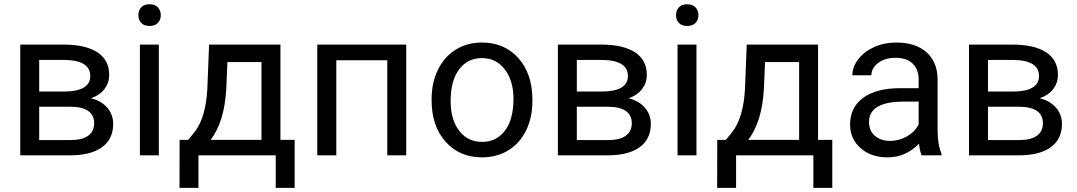

<svg xmlns="http://www.w3.org/2000/svg" viewBox="-20 -741 5138 916"><path d="M76.7 0V-528.3H282.7Q388.2 -528.3 444.6 -491.5Q501 -454.6 501 -383.3Q501 -346.7 479 -317.1Q457 -287.6 414.1 -272Q461.9 -260.7 491 -228Q520 -195.3 520 -149.9Q520 -77.1 466.6 -38.6Q413.1 0 315.4 0ZM167 -231.9V-72.8H316.4Q373 -72.8 401.1 -93.8Q429.2 -114.7 429.2 -152.8Q429.2 -231.9 313 -231.9ZM167 -304.2H283.7Q410.6 -304.2 410.6 -378.4Q410.6 -452.6 290.5 -455.1H167Z M737.8 0H647.5V-528.3H737.8ZM640.1 -668.5Q640.1 -690.4 653.6 -705.6Q667 -720.7 693.4 -720.7Q719.7 -720.7 733.4 -705.6Q747.1 -690.4 747.1 -668.5Q747.1 -646.5 733.4 -631.8Q719.7 -617.2 693.4 -617.2Q667 -617.2 653.6 -631.8Q640.1 -646.5 640.1 -668.5Z M877.9 -73.7 909.2 -112.3Q961.9 -180.7 969.2 -317.4L977.5 -528.3H1317.9V-73.7H1385.7V155.3H1295.4V0H926.8V155.3H836.4L836.9 -73.7ZM984.9 -73.7H1227.5V-444.8H1064.9L1059.6 -318.8Q1051.3 -161.1 984.9 -73.7Z M1918 0H1827.6V-453.6H1584.5V0H1493.7V-528.3H1918Z M2039.1 -269Q2039.1 -346.7 2069.6 -408.7Q2100.1 -470.7 2154.5 -504.4Q2209 -538.1 2278.8 -538.1Q2386.7 -538.1 2453.4 -463.4Q2520 -388.7 2520 -264.6V-258.3Q2520 -181.2 2490.5 -119.9Q2460.9 -58.6 2406 -24.4Q2351.1 9.8 2279.8 9.8Q2172.4 9.8 2105.7 -64.9Q2039.1 -139.6 2039.1 -262.7ZM2129.9 -258.3Q2129.9 -170.4 2170.7 -117.2Q2211.4 -64 2279.8 -64Q2348.6 -64 2389.2 -117.9Q2429.7 -171.9 2429.7 -269Q2429.7 -356 2388.4 -409.9Q2347.2 -463.9 2278.8 -463.9Q2211.9 -463.9 2170.9 -410.6Q2129.9 -357.4 2129.9 -258.3Z M2641.6 0V-528.3H2847.7Q2953.1 -528.3 3009.5 -491.5Q3065.9 -454.6 3065.9 -383.3Q3065.9 -346.7 3043.9 -317.1Q3022 -287.6 2979 -272Q3026.9 -260.7 3055.9 -228Q3085 -195.3 3085 -149.9Q3085 -77.1 3031.5 -38.6Q2978 0 2880.4 0ZM2731.9 -231.9V-72.8H2881.3Q2938 -72.8 2966.1 -93.8Q2994.1 -114.7 2994.1 -152.8Q2994.1 -231.9 2877.9 -231.9ZM2731.9 -304.2H2848.6Q2975.6 -304.2 2975.6 -378.4Q2975.6 -452.6 2855.5 -455.1H2731.9Z M3302.7 0H3212.4V-528.3H3302.7ZM3205.1 -668.5Q3205.1 -690.4 3218.5 -705.6Q3231.9 -720.7 3258.3 -720.7Q3284.7 -720.7 3298.3 -705.6Q3312 -690.4 3312 -668.5Q3312 -646.5 3298.3 -631.8Q3284.7 -617.2 3258.3 -617.2Q3231.9 -617.2 3218.5 -631.8Q3205.1 -646.5 3205.1 -668.5Z M3442.9 -73.7 3474.1 -112.3Q3526.9 -180.7 3534.2 -317.4L3542.5 -528.3H3882.8V-73.7H3950.7V155.3H3860.4V0H3491.7V155.3H3401.4L3401.9 -73.7ZM3549.8 -73.7H3792.5V-444.8H3629.9L3624.5 -318.8Q3616.2 -161.1 3549.8 -73.7Z M4377 0Q4369.1 -15.6 4364.3 -55.7Q4301.3 9.8 4213.9 9.8Q4135.7 9.8 4085.7 -34.4Q4035.6 -78.6 4035.6 -146.5Q4035.6 -229 4098.4 -274.7Q4161.1 -320.3 4274.9 -320.3H4362.8V-361.8Q4362.8 -409.2 4334.5 -437.3Q4306.2 -465.3 4251 -465.3Q4202.6 -465.3 4169.9 -440.9Q4137.2 -416.5 4137.2 -381.8H4046.4Q4046.4 -421.4 4074.5 -458.3Q4102.5 -495.1 4150.6 -516.6Q4198.7 -538.1 4256.3 -538.1Q4347.7 -538.1 4399.4 -492.4Q4451.2 -446.8 4453.1 -366.7V-123.5Q4453.1 -50.8 4471.7 -7.8V0ZM4227.1 -68.8Q4269.5 -68.8 4307.6 -90.8Q4345.7 -112.8 4362.8 -147.9V-256.3H4292Q4126 -256.3 4126 -159.2Q4126 -116.7 4154.3 -92.8Q4182.6 -68.8 4227.1 -68.8Z M4603 0V-528.3H4809.1Q4914.6 -528.3 4970.9 -491.5Q5027.3 -454.6 5027.3 -383.3Q5027.3 -346.7 5005.4 -317.1Q4983.4 -287.6 4940.4 -272Q4988.3 -260.7 5017.3 -228Q5046.4 -195.3 5046.4 -149.9Q5046.4 -77.1 4992.9 -38.6Q4939.5 0 4841.8 0ZM4693.4 -231.9V-72.8H4842.8Q4899.4 -72.8 4927.5 -93.8Q4955.6 -114.7 4955.6 -152.8Q4955.6 -231.9 4839.4 -231.9ZM4693.4 -304.2H4810.1Q4937 -304.2 4937 -378.4Q4937 -452.6 4816.9 -455.1H4693.4Z"/></svg>

Font: APIMedia Roboto
Style: Regular
Weight: 400
Designer: Google
Version: Version 2.137; 2017